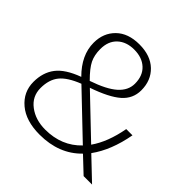

<svg xmlns="http://www.w3.org/2000/svg" viewBox="-190 -879 1045 1045"><g transform="rotate(45 333.0 -356.0)"><path d="M593 0 504 -84Q413 10 264 10Q158 10 97.5 -41Q37 -92 37 -170Q37 -242 74.5 -291Q112 -340 202 -373Q118 -457 118 -552Q118 -627 166.5 -674.5Q215 -722 301 -722Q387 -722 436 -675Q485 -628 485 -552Q485 -488 436 -445Q387 -402 277 -364L501 -150Q554 -225 576 -345H624Q599 -207 534 -118L658 0ZM266 -31Q392 -31 472 -115L229 -347Q152 -317 120 -277.5Q88 -238 88 -173Q88 -109 139.5 -70Q191 -31 266 -31ZM168 -553Q168 -507 184.5 -473Q201 -439 250 -390Q347 -423 391 -462.5Q435 -502 435 -553Q435 -614 398.5 -648Q362 -682 301 -682Q241 -682 204.5 -648Q168 -614 168 -553Z"/></g></svg>

Font: Creato Display Light
Style: Regular
Weight: 300
Version: Version 1.000